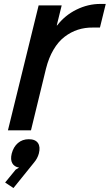

<svg xmlns="http://www.w3.org/2000/svg" viewBox="-20 -657 553 968"><path d="M175.8 117.2Q168.9 142.1 151.9 162.1L47.9 291L5.9 263.2L59.1 198.2L76.2 188Q52.2 184.1 42 166Q31.7 147.9 39.1 117.2Q47.9 83.5 70.3 64.2Q92.8 44.9 125 44.9Q158.2 44.9 171.4 64.2Q184.6 83.5 175.8 117.2ZM513.2 -637.2 483.9 -518.1H448.2Q408.2 -518.6 372.6 -507.1Q336.9 -495.6 305.4 -471.4Q273.9 -447.3 249.8 -406.5Q225.6 -365.7 211.9 -311L136.2 0H20L174.8 -629.9H291L266.1 -528.8H268.1Q307.6 -580.1 365.7 -608.6Q423.8 -637.2 485.8 -637.2Z"/></svg>

Font: Sinkin Sans 500 Medium Italic
Style: Regular
Weight: 500
Italic angle: -112°
Designer: Keith Bates
Foundry: K-Type
Version: Sinkin Sans (version 1.0)  by Keith Bates   •   © 2014   www